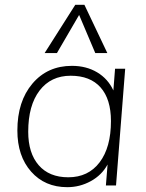

<svg xmlns="http://www.w3.org/2000/svg" viewBox="-20 -769 605 796"><path d="M457 -484H499L461 0H419L426 -87Q402 -43 356.5 -18Q311 7 259 7Q166 7 109 -57.5Q52 -122 52 -228Q52 -349 114.5 -422.5Q177 -496 278 -496Q338 -496 383 -469Q428 -442 450 -394ZM440 -267Q440 -358 397 -406.5Q354 -455 273 -455Q191 -455 144 -393.5Q97 -332 97 -223Q97 -134 140.5 -84Q184 -34 263 -34Q346 -34 393 -96Q440 -158 440 -267ZM308 -707 216 -549H165L292 -749H330L425 -549H375Z"/></svg>

Font: Iunito ExtraLight
Style: Italic
Weight: 200
Italic angle: -4.541°
Designer: Vernon Adams
Foundry: Vernon Adams
Version: Version 2.001;November 30, 2019;FontCreator 12.0.0.2547 64-b